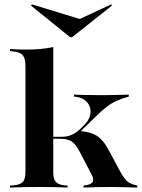

<svg xmlns="http://www.w3.org/2000/svg" viewBox="-20 -843 637 863"><path d="M157.3 -2.4Q121.8 -2.4 93.1 -2Q64.5 -1.6 25 0V-8.9L39.5 -9.7Q70.2 -12.1 82.3 -25Q94.4 -37.9 94.4 -69.4V-208.9H219.4V-69.4Q219.4 -37.9 231.5 -25Q243.5 -12.1 272.6 -9.7L283.9 -8.9V0Q246.8 -1.6 219 -2Q191.1 -2.4 157.3 -2.4ZM94.4 -208.9V-545.2Q94.4 -579.8 82.3 -594.8Q70.2 -609.7 37.1 -612.1L25 -613.7V-622.6Q49.2 -621 64.5 -620.6Q79.8 -620.2 99.2 -620.2Q133.9 -620.2 162.9 -623Q191.9 -625.8 219.4 -631.5V-622.6V-208.9ZM355.6 0V-8.9Q387.1 -12.1 395.6 -23.8Q404 -35.5 391.1 -59.7L336.3 -164.5Q318.5 -197.6 300 -208.5Q281.5 -219.4 246 -219.4H210.5V-228.2H258.1Q283.9 -228.2 303.6 -237.5Q323.4 -246.8 344.4 -266.9L358.1 -280.6Q378.2 -300.8 384.3 -322.2Q390.3 -343.5 383.5 -362.9Q376.6 -382.3 358.5 -394.8Q340.3 -407.3 312.1 -408.9V-417.7Q333.1 -416.9 365.3 -416.1Q397.6 -415.3 437.1 -415.3Q457.3 -415.3 476.2 -415.7Q495.2 -416.1 515.3 -416.5Q535.5 -416.9 558.9 -417.7V-408.9Q529 -400.8 504.8 -389.9Q480.6 -379 458.1 -361.7Q435.5 -344.4 408.1 -316.9L329 -239.5L337.1 -254Q373.4 -251.6 397.2 -241.9Q421 -232.3 438.7 -212.5Q456.5 -192.7 475 -156.5L512.9 -85.5Q527.4 -58.1 539.1 -42.3Q550.8 -26.6 564.1 -19.8Q577.4 -12.9 596.8 -8.9V0Q575 -0.8 554.4 -1.2Q533.9 -1.6 514.1 -2Q494.4 -2.4 473.4 -2.4Q450.8 -2.4 423 -2Q395.2 -1.6 355.6 0ZM479.8 -823.4 483.1 -817.7 304 -675.8H295.2L119.4 -817.7L123.4 -823.4L366.1 -749.2L294.4 -737.1Z"/></svg>

Font: Playfair 144pt SemiExpanded ExtraBold
Style: Regular
Weight: 800
Width: 6
Designer: Claus Eggers Sørensen
Foundry: Claus Eggers Sørensen
Version: Version 2.203